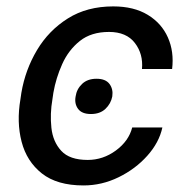

<svg xmlns="http://www.w3.org/2000/svg" viewBox="-20 -558 580 588"><path d="M235.8 9.9Q154.8 9.9 108.3 -26.8Q61.8 -63.6 46.2 -123.8Q30.5 -183.9 42.6 -254.3L45.5 -274.1Q57.5 -344.5 93.4 -404.7Q129.3 -464.8 187.9 -501.6Q246.4 -538.4 326.7 -538.4Q389.9 -538.4 432.4 -512.6Q474.8 -486.9 494.1 -443.4Q513.5 -399.9 507.1 -346.6H414.8Q419 -392.4 393.1 -426.3Q367.2 -460.2 313.9 -460.2Q259.2 -460.2 224.4 -432.4Q189.6 -404.5 170.5 -361.7Q151.3 -318.9 143.5 -274.1L140.6 -254.3Q132.8 -209.5 137.4 -166.7Q142 -123.9 167.6 -96.1Q193.2 -68.2 248.6 -68.2Q295.5 -68.2 334.9 -97.1Q374.3 -126.1 384.9 -167.6H477.3Q467.3 -121.4 431.1 -81Q394.9 -40.5 343.4 -15.3Q291.9 9.9 235.8 9.9ZM211.6 -262.8Q214.8 -285.2 231.4 -301Q247.9 -316.8 275.6 -316.8Q303.3 -316.8 315.2 -301Q327.1 -285.2 323.9 -262.8Q319.6 -240.4 302.9 -224.6Q286.2 -208.8 258.5 -208.8Q230.8 -208.8 219.1 -224.6Q207.4 -240.4 211.6 -262.8Z"/></svg>

Font: Inter UI
Style: Italic
Weight: 400
Italic angle: -9.39999°
Designer: Rasmus Andersson
Foundry: rsms
Version: 3.2;8d6f07862